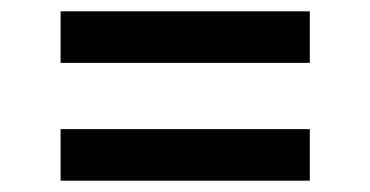

<svg xmlns="http://www.w3.org/2000/svg" viewBox="-20 -498 654 339"><path d="M527 -387H87V-478H527ZM527 -179H87V-270H527Z"/></svg>

Font: Intel One Mono Medium
Style: Regular
Weight: 500
Monospace: yes
Designer: Fred Shallcrass
Foundry: Frere-Jones Type LLC
Version: Version 1.400;hotconv 1.1.0;makeotfexe 2.6.0;FJTRelease1.4